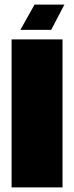

<svg xmlns="http://www.w3.org/2000/svg" viewBox="-20 -809 320 829"><path d="M30 0V-639H250V0H30ZM129 -789H258L201 -680H68Z"/></svg>

Font: Banana Brick
Style: Regular
Weight: 400
Designer: artmaker
Foundry: artmaker
Version: Version 4.000 2011 initial release